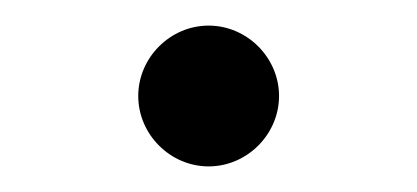

<svg xmlns="http://www.w3.org/2000/svg" viewBox="-20 -343 326 150"><path d="M143 -213C173 -213 198 -238 198 -268C198 -298 173 -323 143 -323C113 -323 88 -298 88 -268C88 -238 113 -213 143 -213Z"/></svg>

Font: Mluvka
Style: Regular
Weight: 400
Designer: Modified by Jiří Krblich, Original typeface by Gumpita Rahayu
Foundry: Gumpita Rahayu & Jiří Krblich
Version: Version 2.000;Glyphs 3.1.1 (3134)